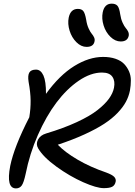

<svg xmlns="http://www.w3.org/2000/svg" viewBox="-20 -1067 740 1056"><path d="M644 -838.9Q613.8 -838.9 587.6 -864.3Q561.5 -889.6 549.8 -927.2Q538.1 -964.8 544.9 -999Q554.7 -1046.9 594.2 -1046.9Q615.7 -1046.9 626 -1035.2Q636.2 -1023.4 641.1 -988.8Q645 -962.4 654.3 -942.1Q663.6 -921.9 671.6 -912.8Q679.7 -903.8 684.8 -893.1Q689.9 -882.3 688 -870.1Q681.2 -838.9 644 -838.9ZM456.1 -809.1Q426.3 -809.1 400.4 -834.7Q374.5 -860.4 362.8 -898.2Q351.1 -936 357.9 -970.2Q368.2 -1018.1 408.2 -1018.1Q428.7 -1018.1 438.2 -1006.1Q447.8 -994.1 454.1 -958Q458 -931.2 467.3 -910.9Q476.6 -890.6 484.4 -881.6Q492.2 -872.6 497.3 -861.8Q502.4 -851.1 500 -839.8Q494.6 -809.1 456.1 -809.1ZM67.9 -30.8Q12.7 -30.8 36.1 -153.8Q57.6 -259.8 141.1 -421.9Q148.9 -468.8 148.4 -513.9Q147.9 -559.1 137.2 -617.2Q131.8 -652.3 141.4 -668.2Q150.9 -684.1 178.2 -684.1Q204.1 -684.1 218.8 -651.9Q233.4 -619.6 232.9 -550.8Q306.6 -652.8 387.9 -703.4Q469.2 -753.9 546.9 -753.9Q585.9 -753.9 615.5 -743.7Q645 -733.4 662.1 -715.8Q679.2 -698.2 689.5 -674.8Q699.7 -651.4 699.7 -624.8Q699.7 -598.1 694.8 -569.8Q688.5 -537.1 672.6 -507.3Q656.7 -477.5 626.7 -446Q596.7 -414.6 553 -386Q509.3 -357.4 444.8 -327.9Q380.4 -298.3 297.9 -271Q337.4 -229.5 407.2 -188.7Q477.1 -147.9 564 -118.2Q596.2 -106.4 607.7 -94.7Q619.1 -83 616.2 -67.9Q611.8 -47.4 596.9 -39.8Q582 -32.2 550.8 -32.2Q511.2 -32.2 437.3 -64.9Q363.3 -97.7 290.5 -150.4Q217.8 -203.1 189.9 -251Q176.3 -273.9 188.7 -298.6Q201.2 -323.2 233.9 -333Q330.1 -361.8 402.3 -395.3Q474.6 -428.7 516.4 -461.7Q558.1 -494.6 579.6 -524.7Q601.1 -554.7 606.9 -584Q614.3 -620.6 598.4 -644.3Q582.5 -668 541 -668Q479 -668 413.1 -623Q347.2 -578.1 290.5 -502.9Q233.9 -427.7 188.5 -324.7Q143.1 -221.7 121.1 -110.8Q110.8 -62.5 99.4 -46.6Q87.9 -30.8 67.9 -30.8Z"/></svg>

Font: Shantell Sans Bouncy
Style: Italic
Weight: 400
Italic angle: -11.31°
Designer: Stephen Nixon, Anya Danilova, Shantell Martin
Foundry: Arrow Type
Version: Version 1.006;[9816181b4]